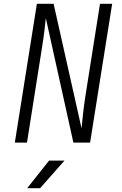

<svg xmlns="http://www.w3.org/2000/svg" viewBox="-20 -750 640 1010"><path d="M58 0H122L201 -500C211 -560 218 -624 221 -655L366 0H454L570 -730H506L427 -230C421 -192 413 -119 409 -75L262 -730H174ZM123 240H191L319 95H238Z"/></svg>

Font: JetBrains Mono ExtraLight
Style: Italic
Weight: 240
Italic angle: -9°
Monospace: yes
Designer: Philipp Nurullin, Konstantin Bulenkov
Foundry: JetBrains
Version: Version 2.305